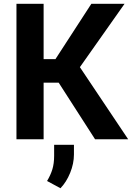

<svg xmlns="http://www.w3.org/2000/svg" viewBox="-20 -731 693 1008"><path d="M288.1 -296.9H209V0H66.4V-710.9H209V-420.4H271L459.5 -710.9H633.8L399.4 -378.4L652.8 0H479ZM368.2 80.1Q368.2 127.4 348.4 176.3Q328.6 225.1 297.4 257.3L227.1 219.2Q245.6 188.5 254.9 158Q264.2 127.4 264.2 86.9V29.3H368.2Z"/></svg>

Font: Roboto Web
Style: Bold
Weight: 700
Designer: Google
Version: Version 1.200310; 2013